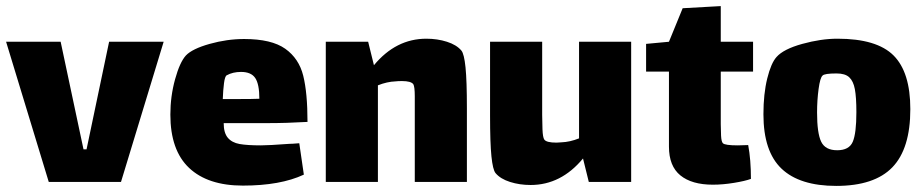

<svg xmlns="http://www.w3.org/2000/svg" viewBox="-21 -597 3031 630"><path d="M337 -460H516L376 0H139L-1 -460H178L253 -107H263Z M928 -125Q937 -125 961 -127L976 -24Q899 12 776 12Q661 12 599.5 -46Q538 -104 538 -221Q538 -281 553.5 -337Q569 -393 589 -415Q610 -437 667 -453Q724 -469 780 -469Q870 -469 915 -437Q960 -405 974 -348.5Q988 -292 988 -197Q920 -193 855 -193H713Q713 -161 726.5 -145Q740 -129 765 -124.5Q790 -120 835 -120Q860 -120 928 -125ZM710 -272H762Q809 -272 830 -273Q830 -321 816.5 -341Q803 -361 770 -361Q743 -361 723 -350Q717 -347 714 -324Q711 -301 710 -272Z M1511 -242V0H1340V-240V-281Q1340 -313 1335 -321Q1327 -331 1298 -331Q1284 -331 1277 -330Q1249 -329 1219 -317V0H1048V-460H1187L1206 -383Q1278 -470 1378 -470Q1414 -470 1445.5 -460Q1477 -450 1493 -431Q1502 -420 1506.5 -376Q1511 -332 1511 -242Z M2050 -460V0H1911L1892 -77Q1820 10 1720 10Q1684 10 1652.5 0Q1621 -10 1605 -29Q1596 -40 1591.5 -84Q1587 -128 1587 -218V-460H1758V-220Q1758 -200 1759 -173Q1760 -146 1765 -139Q1772 -129 1805 -129L1821 -130Q1849 -131 1879 -143V-460Z M2344 -189Q2344 -171 2345 -151.5Q2346 -132 2351 -127Q2358 -120 2400 -120L2434 -121Q2443 -73 2443 -10Q2424 -3 2387.5 3Q2351 9 2318 9Q2249 9 2211.5 -21.5Q2174 -52 2174 -116V-362H2099V-453L2174 -460L2219 -570L2344 -577V-460H2450V-362H2344Z M2484 -222Q2484 -289 2496.5 -339.5Q2509 -390 2527 -410Q2550 -436 2611.5 -453Q2673 -470 2727 -470Q2856 -470 2911 -415Q2966 -360 2966 -239Q2966 -109 2907 -48Q2848 13 2723 13Q2603 13 2543.5 -43.5Q2484 -100 2484 -222ZM2789 -229Q2789 -278 2784 -304.5Q2779 -331 2765.5 -343.5Q2752 -356 2724 -356Q2684 -356 2678 -349Q2670 -342 2665 -305Q2660 -268 2660 -228Q2660 -160 2673.5 -132Q2687 -104 2726 -104Q2765 -104 2777 -131.5Q2789 -159 2789 -229Z"/></svg>

Font: Lalezar
Style: Regular
Weight: 400
Designer: Borna Izadpanah
Foundry: Borna Izadpanah
Version: Version 1.004